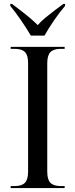

<svg xmlns="http://www.w3.org/2000/svg" viewBox="-20 -951 381 971"><path d="M34 0V-10H54Q90 -10 106 -26.5Q122 -43 122 -82V-633Q122 -672 106 -688Q90 -704 54 -704H34V-714H307V-704H287Q251 -704 235 -687.5Q219 -671 219 -631V-82Q219 -43 235 -26.5Q251 -10 287 -10H307V0ZM136 -771Q116 -805 87 -847.5Q58 -890 32 -921V-931H41Q59 -917 83.5 -898.5Q108 -880 131 -860.5Q154 -841 171 -824Q186 -842 209 -861Q232 -880 256.5 -898.5Q281 -917 300 -931H309V-921Q282 -890 253 -847.5Q224 -805 205 -771Z"/></svg>

Font: Noto Serif Display SemiCondensed
Style: Regular
Weight: 400
Width: 4
Designer: Monotype Design Team
Foundry: Monotype Imaging Inc.
Version: Version 2.009